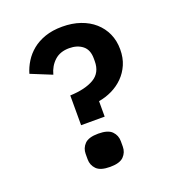

<svg xmlns="http://www.w3.org/2000/svg" viewBox="-131 -816 862 934"><g transform="rotate(-20 300.0 -349.5)"><path d="M217 -228V-382Q295 -385 340.5 -411.5Q386 -438 386 -498V-512Q386 -557 359 -578.5Q332 -600 290 -600Q243 -600 214 -573.5Q185 -547 174 -505L66 -549Q75 -580 93 -609Q111 -638 138.5 -660.5Q166 -683 204.5 -696.5Q243 -710 294 -710Q345 -710 387 -695.5Q429 -681 459 -654.5Q489 -628 505.5 -591.5Q522 -555 522 -510Q522 -466 507 -431.5Q492 -397 466.5 -371.5Q441 -346 408 -330Q375 -314 339 -308V-228ZM281 11Q231 11 210.5 -10Q190 -31 190 -61V-89Q190 -119 210.5 -140Q231 -161 281 -161Q331 -161 351.5 -140Q372 -119 372 -89V-61Q372 -31 351.5 -10Q331 11 281 11Z"/></g></svg>

Font: IBM Plex Mono SmBld
Style: Regular
Weight: 600
Monospace: yes
Designer: Mike Abbink, Paul van der Laan, Pieter van Rosmalen
Foundry: Bold Monday
Version: Version 2.3